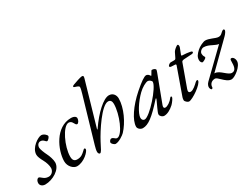

<svg xmlns="http://www.w3.org/2000/svg" viewBox="-88 -1253 2395 1834"><g transform="rotate(-30 1109.5 -336.5)"><path d="M26 14C106 14 212 -44 212 -123C212 -153 196 -200 182 -227C168 -254 149 -302 149 -319C149 -348 167 -368 189 -368C207 -368 218 -360 226 -352C234 -344 240 -336 247 -336C259 -336 281 -361 281 -373C281 -387 251 -414 225 -414C191 -414 92 -353 92 -275C92 -255 104 -225 122 -193C140 -160 151 -124 151 -95C150 -65 127 -34 91 -34C61 -34 45 -46 31 -57C19 -67 9 -76 0 -76C-9 -76 -28 -61 -28 -30C-28 -4 -4 14 26 14Z M375 15C456 15 528 -63 528 -84C528 -91 526 -97 520 -97C512 -97 509 -93 500 -84C474 -60 454 -41 411 -41C382 -41 363 -54 363 -98C363 -208 448 -387 512 -387C534 -387 545 -372 553 -357C560 -344 566 -333 577 -333C591 -333 607 -360 607 -382C607 -399 588 -414 552 -414C382 -414 293 -210 291 -90C290 -28 339 15 375 15Z M625 18C641 18 654 -14 687 -78C734 -168 867 -374 939 -374C964 -374 977 -357 977 -326C977 -214 900 -27 842 -27C831 -27 824 -33 816 -40C809 -46 801 -52 789 -52C777 -52 763 -33 763 -23C763 -8 787 14 802 14C839 14 896 -26 911 -42C980 -115 1043 -245 1043 -348C1043 -386 1019 -421 975 -421C915 -421 811 -327 723 -197C721 -194 719 -192 718 -192C716 -192 715 -195 717 -200L853 -670C856 -679 858 -686 858 -697C858 -707 847 -707 841 -707C827 -707 759 -684 739 -676C724 -670 722 -666 722 -661C722 -656 730 -653 740 -650C756 -645 777 -639 777 -626C777 -612 769 -581 762 -558L621 -75C613 -45 608 -28 608 -8C608 4 615 18 625 18Z M1102 14C1162 14 1224 -32 1346 -168C1348 -170 1350 -171 1351 -171C1354 -171 1353 -163 1348 -153C1330 -116 1298 -44 1299 -44C1299 -44 1300 -45 1301 -48C1297 -40 1295 -31 1295 -25C1295 -6 1317 14 1338 14C1370 14 1409 -5 1447 -40C1467 -60 1490 -94 1490 -103C1490 -111 1488 -114 1483 -114C1480 -114 1476 -112 1474 -109C1449 -75 1410 -49 1386 -49C1370 -49 1365 -62 1373 -83L1485 -380C1490 -394 1492 -401 1492 -405C1492 -415 1472 -426 1454 -426C1450 -426 1446 -423 1442 -416C1443 -417 1444 -418 1444 -418C1444 -418 1439 -410 1425 -386C1423 -382 1421 -380 1419 -380C1418 -380 1425 -371 1407 -395C1400 -403 1389 -409 1379 -409C1358 -409 1313 -378 1241 -315C1128 -216 1051 -101 1051 -30C1051 -8 1077 14 1102 14ZM1158 -49C1141 -49 1129 -63 1129 -83C1129 -129 1192 -227 1259 -292C1293 -325 1342 -353 1366 -353C1373 -353 1383 -348 1391 -342C1398 -336 1404 -328 1404 -323C1404 -262 1214 -49 1158 -49Z M1612 14C1649 14 1785 -77 1785 -118C1785 -122 1782 -125 1777 -125C1772 -125 1765 -122 1758 -115C1737 -95 1699 -59 1672 -59C1649 -59 1645 -74 1654 -99L1743 -345C1746 -353 1753 -359 1774 -360C1803 -361 1829 -363 1858 -365C1873 -366 1877 -374 1877 -377C1877 -384 1875 -388 1854 -392C1836 -395 1806 -400 1779 -400C1768 -400 1763 -402 1766 -411L1792 -478C1797 -491 1795 -510 1784 -510C1774 -510 1738 -481 1730 -465L1706 -416C1699 -401 1696 -398 1682 -398H1646C1628 -398 1612 -377 1612 -374C1612 -369 1613 -361 1630 -360L1670 -358C1676 -358 1683 -355 1680 -346L1585 -79C1578 -59 1571 -45 1571 -23C1571 -9 1595 14 1612 14Z M2247 -406C2247 -412 2242 -418 2238 -418C2228 -418 2215 -407 2208 -400C2193 -385 2183 -379 2163 -379C2146 -379 2124 -389 2100 -398C2078 -406 2056 -414 2034 -414C2012 -414 1962 -390 1939 -368C1907 -338 1889 -316 1889 -280C1889 -258 1903 -246 1910 -246C1916 -246 1942 -258 1951 -268C1956 -274 1956 -278 1951 -286C1943 -298 1941 -312 1941 -322C1941 -342 1965 -366 1989 -366C2021 -366 2048 -353 2074 -340C2095 -330 2115 -320 2133 -319L1865 -59C1846 -41 1840 -20 1841 -6C1842 7 1851 20 1855 20C1860 20 1870 19 1870 6C1870 -25 1893 -52 1933 -52C1946 -52 1963 -35 1983 -16C2008 8 2036 34 2069 34C2105 34 2200 -36 2200 -92C2200 -124 2181 -143 2167 -143C2155 -143 2152 -138 2152 -114C2152 -69 2148 -18 2103 -18C2080 -18 2059 -37 2036 -56C2011 -77 1986 -98 1956 -98H1953L2215 -356C2234 -375 2247 -396 2247 -406Z"/></g></svg>

Font: EB Garamond
Style: Italic
Weight: 400
Italic angle: -17.2°
Designer: Georg Duffner and Octavio Pardo
Foundry: Georg Duffner
Version: Version 1.000;PS 001.000;hotconv 1.0.88;makeotf.lib2.5.64775